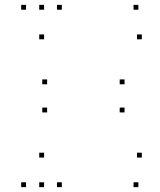

<svg xmlns="http://www.w3.org/2000/svg" viewBox="-20 -760 660 790"><path d="M234.4 -720V-740H214.4V-720ZM87.2 -720V-740H67.2V-720ZM87.2 10V-10H67.2V10ZM234.4 10V-10H214.4V10ZM161.4 -111.7V-131.7H141.4V-111.7ZM161.4 10V-10H141.4V10ZM549.4 10V-10H529.4V10ZM563.6 -111.7V-131.7H543.6V-111.7ZM173.9 -413.2V-433.2H153.9V-413.2ZM173.9 -297.4V-317.4H153.9V-297.4ZM492.5 -297.4V-317.4H472.5V-297.4ZM492.5 -413.2V-433.2H472.5V-413.2ZM549.4 -720V-740H529.4V-720ZM161.4 -720V-740H141.4V-720ZM161.4 -598.3V-618.3H141.4V-598.3ZM563.6 -598.3V-618.3H543.6V-598.3Z"/></svg>

Font: Monaspace Argon Dots Var
Style: Regular
Weight: 400
Designer: Riley Cran and the Lettermatic Team
Version: Version 1.100 (Monaspace Argon Dots)